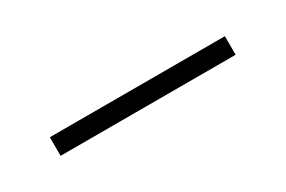

<svg xmlns="http://www.w3.org/2000/svg" viewBox="-6 -433 453 304"><g transform="rotate(-30 220.0 -281.0)"><path d="M60 -264H380V-298H60Z"/></g></svg>

Font: TitilliumText22L
Style: 1 wt
Weight: 100
Designer: Campivisivi
Foundry: Campivisivi
Version: 1.000